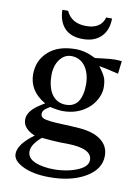

<svg xmlns="http://www.w3.org/2000/svg" viewBox="-89 -685 665 916"><g transform="rotate(10 244.0 -227.5)"><path d="M147.9 -7.3Q100.6 32.2 100.6 66.9Q100.6 120.1 204.6 129.9Q218.3 130.9 235.6 130.9Q252.9 130.9 281.5 126.7Q310.1 122.6 334.5 113.3Q392.1 92.3 392.1 57.6Q392.1 1.5 273.4 -0.5L234.9 -1Q201.7 -2 147.9 -7.3ZM140.6 -308.6Q140.6 -283.2 146 -260.3Q151.4 -237.3 162.6 -219.7Q187.5 -182.6 232.9 -182.6Q291.5 -182.6 306.2 -247.6Q311 -267.6 311 -294.7Q311 -321.8 304 -345Q296.9 -368.2 284.7 -383.8Q259.3 -416 219.2 -416Q185.5 -416 163.6 -386.7Q140.6 -356.4 140.6 -308.6ZM233.9 -452.1Q280.8 -452.1 330.6 -426.3L366.7 -430.7Q405.8 -435.5 423.3 -435.5Q444.8 -435.5 459.5 -433.6L452.1 -371.6Q426.8 -377.9 395.5 -384.8L357.9 -392.1Q385.7 -355 391.1 -336.9Q396.5 -318.8 396.5 -293Q396.5 -267.1 381.3 -238Q366.2 -209 341.3 -189.5Q292.5 -150.4 223.6 -150.4Q199.2 -150.4 161.1 -159.2Q155.3 -154.8 149.2 -151.4Q143.1 -147.9 138.2 -143.6Q126.5 -133.8 126.5 -119.9Q126.5 -106 139.4 -100.1Q152.3 -94.2 177.2 -91.8Q202.1 -89.4 238 -88.1Q273.9 -86.9 311.8 -84Q349.6 -81.1 375 -73.2Q400.4 -65.4 418.9 -51.8Q458.5 -23.4 458.5 25.4Q458.5 91.8 386.2 132.8Q317.9 171.4 215.8 171.4Q133.8 171.4 82.5 145Q37.1 121.6 37.1 89.8Q37.1 42.5 111.8 -11.7Q53.7 -36.1 53.7 -79.6Q53.7 -117.7 102.1 -151.4Q116.7 -161.6 134.3 -171.9Q53.7 -218.3 53.7 -299.3Q53.7 -366.2 101.6 -409.2Q148.9 -452.1 233.9 -452.1ZM165.5 -626Q190.9 -569.3 262.5 -569.3Q334 -569.3 350.1 -626H378.4Q378.4 -570.8 346.7 -538.1Q314.9 -505.4 257.3 -505.4Q199.7 -505.4 169.4 -537.1Q139.2 -568.8 137.7 -626Z"/></g></svg>

Font: RadleyRegular
Style: Regular
Weight: 400
Designer: vernon adams
Foundry: vernon adams
Version: Version 1.000;PS 001.001;hotconv 1.0.56